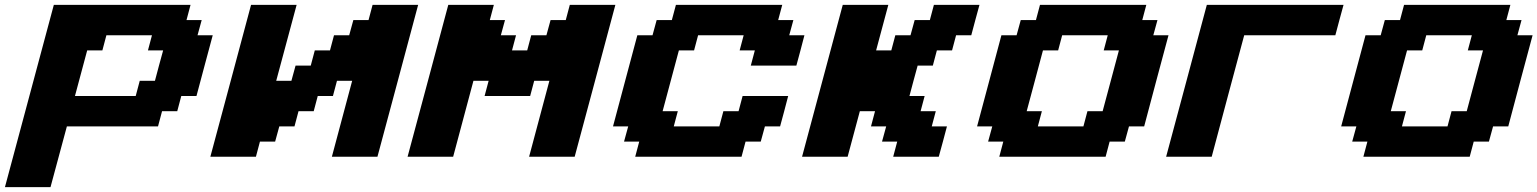

<svg xmlns="http://www.w3.org/2000/svg" viewBox="-54 -645 6326 790"><path d="M-33.7 125H153.8Q165 83 187.5 0Q210 -83 221.2 -125H596.2L612.8 -187.5H675.3L691.9 -250H754.4Q765.6 -292 787.8 -375.2Q810.1 -458.5 821.3 -500H758.8L775.9 -562.5H713.4L730 -625H167.5Q133.8 -500 66.9 -250Q0 0 -33.7 125ZM504.4 -250H254.4L304.7 -437.5H367.2L383.8 -500H571.3L554.7 -437.5H617.2Q611.3 -417 600.1 -375Q588.9 -333 583.5 -312.5H521Z M1311.5 0H1499Q1526.9 -104 1582.8 -312.3Q1638.7 -520.5 1666.5 -625H1479L1462.4 -562.5H1399.9L1382.8 -500H1320.3L1303.7 -437.5H1241.2L1224.6 -375H1162.1L1145 -312.5H1082.5L1166.5 -625H979Q951.2 -520.5 895.3 -312.3Q839.4 -104 811.5 0H999L1015.6 -62.5H1078.1L1095.2 -125H1157.7L1174.3 -187.5H1236.8L1253.4 -250H1315.9L1332.5 -312.5H1395Z M2123 0H2310.5Q2338.4 -104 2394.3 -312.3Q2450.2 -520.5 2478 -625H2290.5L2273.9 -562.5H2211.4L2194.3 -500H2131.8L2115.2 -437.5H2052.7L2069.3 -500H2006.8L2023.9 -562.5H1961.4L1978 -625H1790.5Q1762.7 -520.5 1706.8 -312.3Q1650.9 -104 1623 0H1810.5L1894 -312.5H1956.5L1939.9 -250H2127.4L2144 -312.5H2206.5Z M2559.6 0H2997.1L3013.7 -62.5H3076.2L3093.3 -125H3155.8Q3161.6 -145.5 3172.6 -187.3Q3183.6 -229 3189 -250H3001.5L2984.9 -187.5H2922.4L2905.8 -125H2718.3L2734.9 -187.5H2672.4Q2683.6 -229 2705.8 -312.3Q2728 -395.5 2739.3 -437.5H2801.8L2818.4 -500H3005.9L2989.3 -437.5H3051.8L3035.2 -375H3222.7Q3228.5 -395.5 3239.5 -437.3Q3250.5 -479 3255.9 -500H3193.4L3210.4 -562.5H3147.9L3164.6 -625H2727.1L2710.4 -562.5H2647.9L2630.9 -500H2568.4Q2551.8 -437.5 2518.3 -312.5Q2484.9 -187.5 2468.3 -125H2530.8L2513.7 -62.5H2576.2Z M3621.1 0H3808.6Q3814.5 -21 3825.7 -62.5Q3836.9 -104 3842.3 -125H3779.8L3796.4 -187.5H3733.9L3750.5 -250H3688Q3693.4 -270.5 3704.6 -312.3Q3715.8 -354 3721.7 -375H3784.2L3800.8 -437.5H3863.3L3879.9 -500H3942.4Q3947.8 -520.5 3959 -562.3Q3970.2 -604 3976.1 -625H3788.6L3772 -562.5H3709.5L3692.4 -500H3629.9L3613.3 -437.5H3550.8L3601.1 -625H3413.6Q3385.7 -520.5 3329.8 -312.3Q3273.9 -104 3246.1 0H3433.6L3483.9 -187.5H3546.4L3529.8 -125H3592.3L3575.2 -62.5H3637.7Z M4057.6 0H4495.1L4511.7 -62.5H4574.2L4591.3 -125H4653.8Q4670.4 -187.5 4703.6 -312.5Q4736.8 -437.5 4753.9 -500H4691.4L4708.5 -562.5H4646L4662.6 -625H4225.1L4208.5 -562.5H4146L4128.9 -500H4066.4Q4049.8 -437.5 4016.4 -312.5Q3982.9 -187.5 3966.3 -125H4028.8L4011.7 -62.5H4074.2ZM4403.8 -125H4216.3L4232.9 -187.5H4170.4Q4181.6 -229 4203.9 -312.3Q4226.1 -395.5 4237.3 -437.5H4299.8L4316.4 -500H4503.9L4487.3 -437.5H4549.8Q4538.6 -396 4516.4 -312.5Q4494.1 -229 4482.9 -187.5H4420.4Z M4744.1 0H4931.6Q4953.6 -83 4998.3 -250Q5043 -417 5065.4 -500H5440.4Q5445.8 -520.5 5457 -562.3Q5468.3 -604 5474.1 -625H4911.6Q4883.8 -520.5 4827.9 -312.3Q4772 -104 4744.1 0Z M5555.7 0H5993.2L6009.8 -62.5H6072.3L6089.4 -125H6151.9Q6168.5 -187.5 6201.7 -312.5Q6234.9 -437.5 6252 -500H6189.5L6206.5 -562.5H6144L6160.6 -625H5723.1L5706.5 -562.5H5644L5627 -500H5564.5Q5547.9 -437.5 5514.4 -312.5Q5481 -187.5 5464.4 -125H5526.9L5509.8 -62.5H5572.3ZM5901.9 -125H5714.4L5731 -187.5H5668.5Q5679.7 -229 5701.9 -312.3Q5724.1 -395.5 5735.4 -437.5H5797.9L5814.5 -500H6002L5985.4 -437.5H6047.9Q6036.6 -396 6014.4 -312.5Q5992.2 -229 5981 -187.5H5918.5Z"/></svg>

Font: Faithful 32x
Style: SemiboldOblique
Weight: 400
Foundry: Faithful Resource Pack
Version: Version 1.0; January 27, 2023